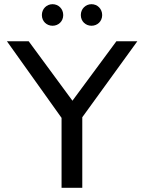

<svg xmlns="http://www.w3.org/2000/svg" viewBox="-20 -897 688 917"><path d="M274 0H373V-337L636 -700H536L326 -416L117 -700H13L274 -334ZM417 -774C445 -774 468 -795 468 -825C468 -855 445 -877 417 -877C389 -877 366 -855 366 -825C366 -795 389 -774 417 -774ZM231 -774C259 -774 282 -795 282 -825C282 -855 259 -877 231 -877C203 -877 180 -855 180 -825C180 -795 203 -774 231 -774Z"/></svg>

Font: Chess Sans Medium
Style: Regular
Weight: 500
Designer: Wolf Bōese
Foundry: Wolf Bōese
Version: Version 7.223;Glyphs 3.3 (3306)